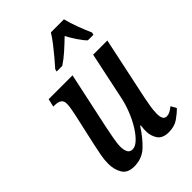

<svg xmlns="http://www.w3.org/2000/svg" viewBox="-228 -862 967 967"><g transform="rotate(-45 256.0 -378.0)"><path d="M387 10Q343 10 325.5 -16Q308 -42 308 -77Q308 -89 311 -115H307Q270 -58 233 -24.5Q196 9 141 9Q95 9 76.5 -21.5Q58 -52 58 -94Q58 -121 64 -153Q70 -185 76 -212L115 -387Q119 -407 122 -424.5Q125 -442 125 -456Q125 -493 76 -493H66L76 -536H246L182 -237Q176 -207 169 -171Q162 -135 162 -111Q162 -89 169.5 -73.5Q177 -58 197 -58Q216 -58 237.5 -78Q259 -98 279.5 -131Q300 -164 316 -204.5Q332 -245 340 -285L393 -536H494L423 -201Q418 -176 413.5 -149Q409 -122 409 -99Q409 -54 435 -54Q448 -54 459.5 -60Q471 -66 485 -77L501 -48Q482 -28 454.5 -9Q427 10 387 10ZM206 -619Q223 -638 244.5 -663.5Q266 -689 287 -716Q308 -743 322 -766H415Q423 -732 439 -690Q455 -648 468 -619L465 -606H425Q408 -623 389.5 -651Q371 -679 358 -704Q329 -676 300.5 -650.5Q272 -625 243 -606H203Z"/></g></svg>

Font: Noto Serif ExtraCondensed Medium
Style: Italic
Weight: 500
Width: 2
Italic angle: -12°
Designer: Monotype Design Team
Foundry: Monotype Imaging Inc.
Version: Version 2.013; ttfautohint (v1.8.4.7-5d5b)